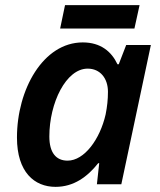

<svg xmlns="http://www.w3.org/2000/svg" viewBox="-20 -717 624 747"><path d="M214 -606H503L523 -697H233ZM196 10C267 10 320 -29 362 -82H366L357 0H452L567 -542H471L442 -467H437C414 -516 372 -552 302 -552C148 -552 46 -369 46 -182C46 -47 114 10 196 10ZM243 -92C198 -92 172 -123 172 -186C172 -317 237 -450 321 -450C370 -450 400 -412 400 -360C400 -330 397 -302 391 -272C369 -175 308 -92 243 -92Z"/></svg>

Font: Noto Sans SemiBold
Style: Italic
Weight: 600
Italic angle: -12°
Designer: Monotype Design Team
Foundry: Monotype Imaging Inc.
Version: Version 2.013